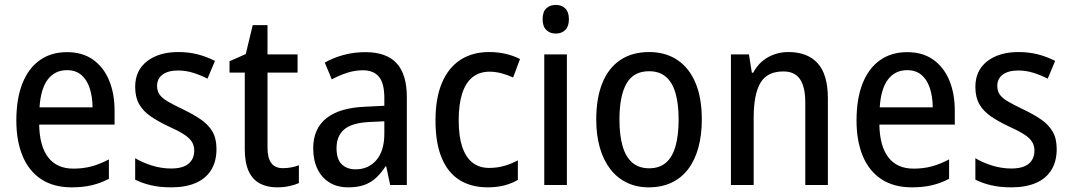

<svg xmlns="http://www.w3.org/2000/svg" viewBox="-20 -763 4416 792"><path d="M256.3 -547.9Q319.8 -547.9 363.5 -517.1Q407.2 -486.3 429.9 -431.9Q452.6 -377.4 452.6 -306.2V-249H141.6Q143.1 -159.7 179 -113.5Q214.8 -67.4 282.7 -67.4Q323.2 -67.4 357.7 -76.7Q392.1 -85.9 429.2 -105.5V-25.4Q394.5 -7.3 358.2 1.2Q321.8 9.8 275.4 9.8Q201.7 9.8 150.6 -23.4Q99.6 -56.6 73.5 -118.7Q47.4 -180.7 47.4 -265.6Q47.4 -355.5 72.3 -418.5Q97.2 -481.4 144 -514.6Q190.9 -547.9 256.3 -547.9ZM256.3 -473.6Q206.5 -473.6 177.2 -435.3Q147.9 -397 143.1 -320.3H361.8Q361.3 -364.3 350.1 -398.9Q338.9 -433.6 315.7 -453.6Q292.5 -473.6 256.3 -473.6Z M873 -148.4Q873 -97.2 851.1 -61.8Q829.1 -26.4 787.4 -8.3Q745.6 9.8 686 9.8Q639.2 9.8 602.8 1.2Q566.4 -7.3 537.6 -22V-110.4Q566.4 -92.8 606.2 -80.3Q646 -67.9 685.1 -67.9Q734.4 -67.9 757.8 -87.6Q781.2 -107.4 781.2 -142.1Q781.2 -162.1 771.7 -177.7Q762.2 -193.4 739 -208.5Q715.8 -223.6 674.3 -242.2Q631.8 -262.2 601.1 -283.4Q570.3 -304.7 554 -333.3Q537.6 -361.8 537.6 -404.8Q537.6 -472.2 586.4 -510.3Q635.3 -548.3 715.8 -548.3Q758.3 -548.3 795.4 -538.8Q832.5 -529.3 866.7 -511.7L835.9 -438.5Q807.6 -453.1 777.1 -462.6Q746.6 -472.2 714.8 -472.2Q673.3 -472.2 650.6 -455.3Q627.9 -438.5 627.9 -408.7Q627.9 -387.7 638.2 -373Q648.4 -358.4 672.4 -344.2Q696.3 -330.1 736.8 -311Q778.3 -291 808.8 -270Q839.4 -249 856.2 -220.5Q873 -191.9 873 -148.4Z M1147 -69.3Q1164.1 -69.3 1181.4 -72.5Q1198.7 -75.7 1212.9 -81.5V-7.8Q1195.8 0 1172.4 4.9Q1148.9 9.8 1123 9.8Q1082 9.8 1052 -6.1Q1022 -22 1005.9 -56.6Q989.7 -91.3 989.7 -148.4V-463.4H926.8V-510.3L993.7 -540L1022.5 -659.2H1083.5V-538.6H1207.5V-463.4H1083.5V-153.3Q1083.5 -110.8 1099.4 -90.1Q1115.2 -69.3 1147 -69.3Z M1486.8 -547.9Q1574.2 -547.9 1616.2 -502Q1658.2 -456.1 1658.2 -362.8V0H1589.4L1573.2 -76.7H1570.3Q1551.8 -48.3 1530.8 -29.1Q1509.8 -9.8 1482.4 0Q1455.1 9.8 1417 9.8Q1371.1 9.8 1338.9 -10.3Q1306.6 -30.3 1289.3 -66.4Q1272 -102.5 1272 -150.9Q1272 -232.4 1326.7 -275.6Q1381.3 -318.8 1487.8 -322.8L1565.4 -326.7V-358.4Q1565.4 -419.4 1543.2 -446.3Q1521 -473.1 1477.1 -473.1Q1444.8 -473.1 1413.1 -463.1Q1381.3 -453.1 1348.6 -435.5L1319.8 -504.9Q1355 -524.9 1397.7 -536.4Q1440.4 -547.9 1486.8 -547.9ZM1565.4 -262.7 1504.4 -259.8Q1431.6 -256.3 1399.9 -229.2Q1368.2 -202.1 1368.2 -151.9Q1368.2 -106.9 1389.4 -85.7Q1410.6 -64.5 1446.8 -64.5Q1500 -64.5 1532.7 -102.8Q1565.4 -141.1 1565.4 -211.9Z M1991.7 9.8Q1923.8 9.8 1875.5 -20.5Q1827.1 -50.8 1801.8 -112.1Q1776.4 -173.3 1776.4 -266.1Q1776.4 -358.4 1803 -421.1Q1829.6 -483.9 1879.2 -516.1Q1928.7 -548.3 1997.6 -548.3Q2036.1 -548.3 2068.4 -540.3Q2100.6 -532.2 2125 -519.5L2096.7 -443.4Q2073.7 -454.1 2048.6 -460.7Q2023.4 -467.3 2000 -467.3Q1957.5 -467.3 1929.2 -444.6Q1900.9 -421.9 1886.5 -377.4Q1872.1 -333 1872.1 -266.6Q1872.1 -202.6 1886.2 -158.9Q1900.4 -115.2 1928.2 -92.8Q1956.1 -70.3 1998 -70.3Q2031.2 -70.3 2060.5 -78.9Q2089.8 -87.4 2116.2 -101.6V-21Q2090.8 -5.9 2059.6 2Q2028.3 9.8 1991.7 9.8Z M2318.4 -538.6V0H2225.1V-538.6ZM2272.9 -742.7Q2297.4 -742.7 2312 -728Q2326.7 -713.4 2326.7 -683.6Q2326.7 -654.3 2311.8 -639.4Q2296.9 -624.5 2272.9 -624.5Q2248.5 -624.5 2233.4 -639.4Q2218.3 -654.3 2218.3 -683.6Q2218.3 -713.9 2233.2 -728.3Q2248 -742.7 2272.9 -742.7Z M2875 -270Q2875 -206.1 2860.8 -154.3Q2846.7 -102.5 2819.1 -65.9Q2791.5 -29.3 2750.5 -9.8Q2709.5 9.8 2655.8 9.8Q2605.5 9.8 2565.4 -9.8Q2525.4 -29.3 2497.3 -65.7Q2469.2 -102.1 2454.3 -153.8Q2439.5 -205.6 2439.5 -270Q2439.5 -357.9 2464.6 -420.2Q2489.7 -482.4 2538.6 -515.4Q2587.4 -548.3 2658.2 -548.3Q2724.6 -548.3 2773.4 -516.1Q2822.3 -483.9 2848.6 -421.9Q2875 -359.9 2875 -270ZM2535.2 -270Q2535.2 -205.6 2548.1 -160.6Q2561 -115.7 2588.1 -92.3Q2615.2 -68.8 2657.7 -68.8Q2700.2 -68.8 2727.1 -92Q2753.9 -115.2 2766.6 -160.2Q2779.3 -205.1 2779.3 -270Q2779.3 -334 2766.6 -378.4Q2753.9 -422.9 2727.1 -446Q2700.2 -469.2 2657.2 -469.2Q2593.3 -469.2 2564.2 -418.2Q2535.2 -367.2 2535.2 -270Z M3231.9 -548.3Q3311 -548.3 3353 -502Q3395 -455.6 3395 -357.4V0H3301.8V-340.3Q3301.8 -404.3 3280 -436.3Q3258.3 -468.3 3211.4 -468.3Q3144.5 -468.3 3116.7 -421.1Q3088.9 -374 3088.9 -275.9V0H2995.1V-538.6H3069.3L3081.5 -462.9H3086.9Q3101.1 -490.2 3123 -509.3Q3145 -528.3 3172.9 -538.3Q3200.7 -548.3 3231.9 -548.3Z M3722.2 -547.9Q3785.6 -547.9 3829.3 -517.1Q3873 -486.3 3895.8 -431.9Q3918.5 -377.4 3918.5 -306.2V-249H3607.4Q3608.9 -159.7 3644.8 -113.5Q3680.7 -67.4 3748.5 -67.4Q3789.1 -67.4 3823.5 -76.7Q3857.9 -85.9 3895 -105.5V-25.4Q3860.4 -7.3 3824 1.2Q3787.6 9.8 3741.2 9.8Q3667.5 9.8 3616.5 -23.4Q3565.4 -56.6 3539.3 -118.7Q3513.2 -180.7 3513.2 -265.6Q3513.2 -355.5 3538.1 -418.5Q3563 -481.4 3609.9 -514.6Q3656.7 -547.9 3722.2 -547.9ZM3722.2 -473.6Q3672.4 -473.6 3643.1 -435.3Q3613.8 -397 3608.9 -320.3H3827.6Q3827.1 -364.3 3815.9 -398.9Q3804.7 -433.6 3781.5 -453.6Q3758.3 -473.6 3722.2 -473.6Z M4338.9 -148.4Q4338.9 -97.2 4316.9 -61.8Q4294.9 -26.4 4253.2 -8.3Q4211.4 9.8 4151.9 9.8Q4105 9.8 4068.6 1.2Q4032.2 -7.3 4003.4 -22V-110.4Q4032.2 -92.8 4072 -80.3Q4111.8 -67.9 4150.9 -67.9Q4200.2 -67.9 4223.6 -87.6Q4247.1 -107.4 4247.1 -142.1Q4247.1 -162.1 4237.5 -177.7Q4228 -193.4 4204.8 -208.5Q4181.6 -223.6 4140.1 -242.2Q4097.7 -262.2 4066.9 -283.4Q4036.1 -304.7 4019.8 -333.3Q4003.4 -361.8 4003.4 -404.8Q4003.4 -472.2 4052.2 -510.3Q4101.1 -548.3 4181.6 -548.3Q4224.1 -548.3 4261.2 -538.8Q4298.3 -529.3 4332.5 -511.7L4301.8 -438.5Q4273.4 -453.1 4242.9 -462.6Q4212.4 -472.2 4180.7 -472.2Q4139.2 -472.2 4116.5 -455.3Q4093.8 -438.5 4093.8 -408.7Q4093.8 -387.7 4104 -373Q4114.3 -358.4 4138.2 -344.2Q4162.1 -330.1 4202.6 -311Q4244.1 -291 4274.7 -270Q4305.2 -249 4322 -220.5Q4338.9 -191.9 4338.9 -148.4Z"/></svg>

Font: Open Sans SemiCondensed Medium
Style: Regular
Weight: 500
Width: 4
Designer: Monotype Design Team
Foundry: Monotype Imaging Inc.
Version: Version 3.000